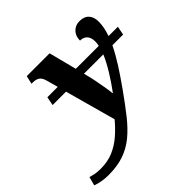

<svg xmlns="http://www.w3.org/2000/svg" viewBox="-360 -736 1165 1165"><g transform="rotate(-45 223.0 -153.0)"><path d="M-64 240Q-92 240 -119.5 235Q-147 230 -168 222L-153 166Q-141 170 -120 174.5Q-99 179 -68 179Q-7 179 41 158Q89 137 128.5 102.5Q168 68 203 26L113 -301H-2L9 -357H98L78 -430Q70 -460 54 -471.5Q38 -483 9 -483H-1L11 -536H207L253 -357H450Q454 -375 454 -391Q454 -425 437.5 -442.5Q421 -460 392 -460Q392 -499 415 -522.5Q438 -546 472 -546Q513 -546 533.5 -523.5Q554 -501 554 -461Q554 -414 534 -357H614L603 -301H511Q486 -249 449 -191Q412 -133 365 -67Q311 9 265.5 66.5Q220 124 173 162.5Q126 201 69.5 220.5Q13 240 -64 240ZM306 -95H309Q348 -148 380.5 -201Q413 -254 433 -301H267L273 -277Q280 -251 287 -214.5Q294 -178 299.5 -145Q305 -112 306 -95Z"/></g></svg>

Font: Noto Serif
Style: Bold Italic
Weight: 700
Italic angle: -12°
Designer: Monotype Design Team
Foundry: Monotype Imaging Inc.
Version: Version 2.013